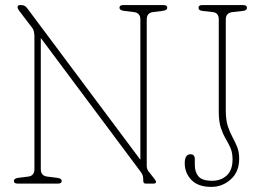

<svg xmlns="http://www.w3.org/2000/svg" viewBox="-20 -720 1018 753"><path d="M222 -10.5Q222 0 208 0H48.5Q34.5 0 34.5 -10.5Q34.5 -20 51 -22.5L91 -27.5Q115 -30.5 115 -56.5V-573.5Q115 -598.5 108 -608.5L55.5 -677.5Q49 -686 49 -692Q49 -700 58 -700H64.5Q77.5 -700 86.5 -688L530.5 -93.5V-643.5Q530.5 -669.5 505.5 -672.5L465.5 -677.5Q448.5 -680 448.5 -689.5Q448.5 -700 462.5 -700H622Q636 -700 636 -689.5Q636 -680 619 -677.5L579.5 -672.5Q555.5 -669.5 555.5 -643.5V-71Q555.5 -57 561.5 -49.5L584 -20.5Q587 -17 589.5 -13Q592 -9 592 -6.5Q592 0 581.5 0H551.5Q542 0 542 -10Q542 -23 540.2 -30Q538.5 -37 531.5 -46.5L140 -571V-56.5Q140 -30.5 165 -27.5L205 -22.5Q222 -20 222 -10.5ZM918 -97.5Q918 -46 885 -16.5Q852 13 809 13Q757 13 730.8 -14.2Q704.5 -41.5 704.5 -80Q704.5 -115 727.5 -115Q744 -115 744 -95V-73.5Q744 -45 758.5 -28Q773 -11 812 -11Q846.5 -11 869.2 -31.8Q892 -52.5 892 -95Q892 -121.5 883.8 -140Q875.5 -158.5 865 -176.2Q854.5 -194 846.2 -218.5Q838 -243 838 -281.5V-643.5Q838 -670 814.5 -672.5L775.5 -677Q758.5 -678.5 758.5 -689.5Q758.5 -700 772.5 -700H934.5Q948.5 -700 948.5 -689.5Q948.5 -678.5 931.5 -677L891.5 -672.5Q865.5 -669.5 865.5 -643.5V-286Q865.5 -249.5 873.5 -225.2Q881.5 -201 891.8 -182.2Q902 -163.5 910 -144Q918 -124.5 918 -97.5Z"/></svg>

Font: Fraunces 144pt SuperSoft Thin
Style: Regular
Weight: 100
Version: Version 1.000;[0bf87f6ff]